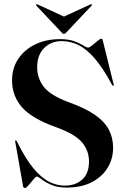

<svg xmlns="http://www.w3.org/2000/svg" viewBox="-20 -900 606 932"><path d="M304 10.5Q257.5 10.5 227.8 -3Q198 -16.5 181.5 -29.8Q165 -43 159 -43Q154 -43 142.5 -29.2Q131 -15.5 119.2 -1.5Q107.5 12.5 102 12.5Q93.5 12.5 92 4L54 -211.5Q53 -217.5 55 -218.5Q58 -220.5 61 -215.5Q103 -130 142.2 -83Q181.5 -36 219 -17.5Q256.5 1 293 1Q347 1 379.5 -28.8Q412 -58.5 412 -116Q412 -169 377.8 -209.2Q343.5 -249.5 253.5 -282Q135.5 -324 87 -379Q38.5 -434 38.5 -510Q38.5 -569.5 68.8 -614.5Q99 -659.5 151.5 -684.8Q204 -710 271.5 -710Q313.5 -710 341 -699.8Q368.5 -689.5 384.5 -679.2Q400.5 -669 408 -669Q414.5 -669 427.5 -679.8Q440.5 -690.5 453.2 -701.2Q466 -712 471 -712Q476.5 -712 478.5 -705.5L531.5 -491Q533 -485.5 530.5 -484Q527.5 -482 524.5 -487Q479.5 -571 439 -617.2Q398.5 -663.5 359.5 -682Q320.5 -700.5 280 -700.5Q228 -700.5 194.2 -666.8Q160.5 -633 160.5 -574Q160.5 -519.5 193 -478Q225.5 -436.5 312 -404.5Q394.5 -375 441.8 -341.8Q489 -308.5 509 -269.2Q529 -230 529 -183Q529 -129 502.2 -85.2Q475.5 -41.5 425.2 -15.5Q375 10.5 304 10.5ZM304 -744.5Q296.5 -735.5 290.5 -735.5Q284.5 -735.5 277 -744.5L157 -872Q153 -876.5 156 -879Q158 -881 163.5 -878L290.5 -819.5L417.5 -878Q422.5 -881 425 -879Q427.5 -876.5 424 -872Z"/></svg>

Font: Fraunces 144pt SemiBold
Style: Regular
Weight: 600
Version: Version 1.000;[0bf87f6ff]